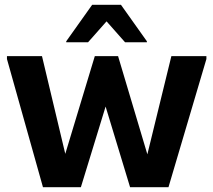

<svg xmlns="http://www.w3.org/2000/svg" viewBox="-20 -780 889 800"><path d="M159 0 9 -534V-546H155L252 -139L375 -546H472L594 -137L694 -546H840V-534L682 0H522L420 -336L317 0ZM256 -604V-608L364 -760H484L592 -608V-604H501L424 -691L347 -604Z"/></svg>

Font: Kufam SemiBold
Style: Regular
Weight: 600
Designer: Wael Morcos, Artur Schmal
Foundry: Original Type
Version: Version 1.300; ttfautohint (v1.8.3)